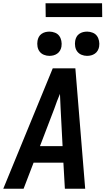

<svg xmlns="http://www.w3.org/2000/svg" viewBox="-26 -1152 646 1172"><path d="M-6 0 296 -735H434L494 0H370L361 -159H179L118 0ZM356 -260 344 -490Q343 -512 342 -534.5Q341 -557 340 -579Q331 -557 322 -534.5Q313 -512 306 -490L218 -260ZM505 -811Q488 -811 472 -817.5Q456 -824 446 -837Q436 -850 433 -867.5Q430 -885 433 -903Q435 -915 441 -926.5Q447 -938 458 -945.5Q469 -953 481 -956Q493 -959 506 -959Q523 -959 539.5 -952.5Q556 -946 565.5 -933Q575 -920 578.5 -902.5Q582 -885 579 -867Q577 -855 570.5 -843.5Q564 -832 553 -824.5Q542 -817 530 -814Q518 -811 505 -811ZM275 -811Q258 -811 242 -817.5Q226 -824 216 -837Q206 -850 203 -867.5Q200 -885 203 -903Q205 -915 211 -926.5Q217 -938 228 -945.5Q239 -953 251 -956Q263 -959 276 -959Q293 -959 309.5 -952.5Q326 -946 335.5 -933Q345 -920 348.5 -902.5Q352 -885 349 -867Q347 -855 340.5 -843.5Q334 -832 323 -824.5Q312 -817 300 -814Q288 -811 275 -811ZM598 -1048H253L252 -1132H597Z"/></svg>

Font: Iosevka Extended Oblique
Style: Bold
Weight: 700
Width: 7
Italic angle: -9°
Monospace: yes
Designer: Belleve Invis
Foundry: Belleve Invis
Version: Version 32.5.0; ttfautohint (v1.8.4)